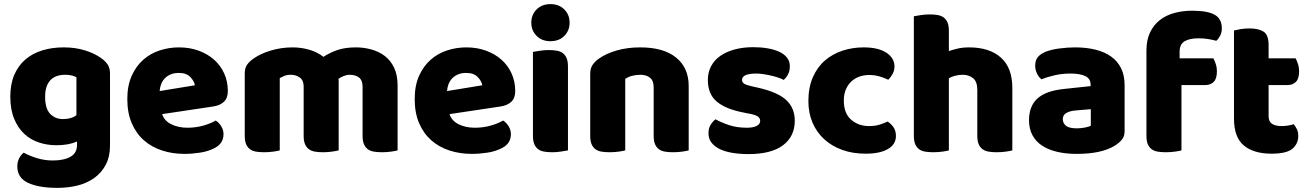

<svg xmlns="http://www.w3.org/2000/svg" viewBox="-20 -731 6356 932"><path d="M289 -501Q346 -501 392.5 -486.5Q439 -472 471 -449Q491 -435 502.5 -418Q514 -401 514 -374V-24Q514 29 494 67.5Q474 106 439.5 131.5Q405 157 358.5 169Q312 181 259 181Q168 181 116 156.5Q64 132 64 77Q64 54 73.5 36.5Q83 19 95 10Q124 26 160.5 37Q197 48 236 48Q290 48 322 30Q354 12 354 -28V-44Q313 -26 254 -26Q209 -26 168.5 -39.5Q128 -53 97.5 -81.5Q67 -110 48.5 -155Q30 -200 30 -262Q30 -323 49.5 -368Q69 -413 103.5 -442.5Q138 -472 185.5 -486.5Q233 -501 289 -501ZM351 -356Q344 -360 330.5 -364Q317 -368 297 -368Q248 -368 223.5 -340.5Q199 -313 199 -262Q199 -204 223.5 -178.5Q248 -153 286 -153Q327 -153 351 -172Z M876 16Q817 16 766.5 -0.5Q716 -17 678.5 -50Q641 -83 619.5 -133Q598 -183 598 -250Q598 -316 619.5 -363.5Q641 -411 676 -441.5Q711 -472 756 -486.5Q801 -501 848 -501Q901 -501 944.5 -485Q988 -469 1019.5 -441Q1051 -413 1068.5 -374Q1086 -335 1086 -289Q1086 -255 1067 -237Q1048 -219 1014 -214L767 -177Q778 -144 812 -127.5Q846 -111 890 -111Q931 -111 967.5 -121.5Q1004 -132 1027 -146Q1043 -136 1054 -118Q1065 -100 1065 -80Q1065 -35 1023 -13Q991 4 951 10Q911 16 876 16ZM848 -377Q824 -377 806.5 -369Q789 -361 778 -348.5Q767 -336 761.5 -320.5Q756 -305 755 -289L926 -317Q923 -337 904 -357Q885 -377 848 -377Z M1401 -501Q1442 -501 1481.5 -489.5Q1521 -478 1550 -455Q1580 -475 1617.5 -488Q1655 -501 1708 -501Q1746 -501 1782.5 -491Q1819 -481 1847.5 -459.5Q1876 -438 1893 -402.5Q1910 -367 1910 -316V-1Q1900 2 1878.5 5Q1857 8 1834 8Q1812 8 1794.5 5Q1777 2 1765 -7Q1753 -16 1746.5 -31.5Q1740 -47 1740 -72V-311Q1740 -341 1723 -354.5Q1706 -368 1677 -368Q1663 -368 1647 -361.5Q1631 -355 1623 -348Q1624 -344 1624 -340.5Q1624 -337 1624 -334V-1Q1613 2 1591.5 5Q1570 8 1548 8Q1526 8 1508.5 5Q1491 2 1479 -7Q1467 -16 1460.5 -31.5Q1454 -47 1454 -72V-311Q1454 -341 1435.5 -354.5Q1417 -368 1391 -368Q1373 -368 1360 -362.5Q1347 -357 1338 -352V-1Q1328 2 1306.5 5Q1285 8 1262 8Q1240 8 1222.5 5Q1205 2 1193 -7Q1181 -16 1174.5 -31.5Q1168 -47 1168 -72V-374Q1168 -401 1179.5 -417Q1191 -433 1211 -447Q1245 -471 1295.5 -486Q1346 -501 1401 -501Z M2271 16Q2212 16 2161.5 -0.5Q2111 -17 2073.5 -50Q2036 -83 2014.5 -133Q1993 -183 1993 -250Q1993 -316 2014.5 -363.5Q2036 -411 2071 -441.5Q2106 -472 2151 -486.5Q2196 -501 2243 -501Q2296 -501 2339.5 -485Q2383 -469 2414.5 -441Q2446 -413 2463.5 -374Q2481 -335 2481 -289Q2481 -255 2462 -237Q2443 -219 2409 -214L2162 -177Q2173 -144 2207 -127.5Q2241 -111 2285 -111Q2326 -111 2362.5 -121.5Q2399 -132 2422 -146Q2438 -136 2449 -118Q2460 -100 2460 -80Q2460 -35 2418 -13Q2386 4 2346 10Q2306 16 2271 16ZM2243 -377Q2219 -377 2201.5 -369Q2184 -361 2173 -348.5Q2162 -336 2156.5 -320.5Q2151 -305 2150 -289L2321 -317Q2318 -337 2299 -357Q2280 -377 2243 -377Z M2559 -621Q2559 -659 2584.5 -685Q2610 -711 2652 -711Q2694 -711 2719.5 -685Q2745 -659 2745 -621Q2745 -583 2719.5 -557Q2694 -531 2652 -531Q2610 -531 2584.5 -557Q2559 -583 2559 -621ZM2737 -1Q2726 1 2704.5 4.5Q2683 8 2661 8Q2639 8 2621.5 5Q2604 2 2592 -7Q2580 -16 2573.5 -31.5Q2567 -47 2567 -72V-479Q2578 -481 2599.5 -484.5Q2621 -488 2643 -488Q2665 -488 2682.5 -485Q2700 -482 2712 -473Q2724 -464 2730.5 -448.5Q2737 -433 2737 -408Z M3153 -308Q3153 -339 3135.5 -353.5Q3118 -368 3088 -368Q3068 -368 3048.5 -363Q3029 -358 3015 -348V-1Q3005 2 2983.5 5Q2962 8 2939 8Q2917 8 2899.5 5Q2882 2 2870 -7Q2858 -16 2851.5 -31.5Q2845 -47 2845 -72V-372Q2845 -399 2856.5 -416Q2868 -433 2888 -447Q2922 -471 2973.5 -486Q3025 -501 3088 -501Q3201 -501 3262 -451.5Q3323 -402 3323 -314V-1Q3313 2 3291.5 5Q3270 8 3247 8Q3225 8 3207.5 5Q3190 2 3178 -7Q3166 -16 3159.5 -31.5Q3153 -47 3153 -72Z M3838 -145Q3838 -69 3781 -26Q3724 17 3613 17Q3571 17 3535 11Q3499 5 3473.5 -7.5Q3448 -20 3433.5 -39Q3419 -58 3419 -84Q3419 -108 3429 -124.5Q3439 -141 3453 -152Q3482 -136 3519.5 -123.5Q3557 -111 3606 -111Q3637 -111 3653.5 -120Q3670 -129 3670 -144Q3670 -158 3658 -166Q3646 -174 3618 -179L3588 -185Q3501 -202 3458.5 -238.5Q3416 -275 3416 -343Q3416 -380 3432 -410Q3448 -440 3477 -460Q3506 -480 3546.5 -491Q3587 -502 3636 -502Q3673 -502 3705.5 -496.5Q3738 -491 3762 -480Q3786 -469 3800 -451.5Q3814 -434 3814 -410Q3814 -387 3805.5 -370.5Q3797 -354 3784 -343Q3776 -348 3760 -353.5Q3744 -359 3725 -363.5Q3706 -368 3686.5 -371Q3667 -374 3651 -374Q3618 -374 3600 -366.5Q3582 -359 3582 -343Q3582 -332 3592 -325Q3602 -318 3630 -312L3661 -305Q3757 -283 3797.5 -244.5Q3838 -206 3838 -145Z M4199 -367Q4174 -367 4151.5 -359Q4129 -351 4112.5 -335.5Q4096 -320 4086 -297Q4076 -274 4076 -243Q4076 -181 4111.5 -150Q4147 -119 4198 -119Q4228 -119 4250 -126Q4272 -133 4289 -141Q4309 -127 4319 -110.5Q4329 -94 4329 -71Q4329 -30 4290 -7.5Q4251 15 4182 15Q4119 15 4068 -3.5Q4017 -22 3980.5 -55.5Q3944 -89 3924 -136Q3904 -183 3904 -240Q3904 -306 3925.5 -355.5Q3947 -405 3984 -437Q4021 -469 4069.5 -485Q4118 -501 4172 -501Q4244 -501 4283 -475Q4322 -449 4322 -408Q4322 -389 4313 -372.5Q4304 -356 4292 -344Q4275 -352 4251 -359.5Q4227 -367 4199 -367Z M4894 -1Q4884 2 4862.5 5Q4841 8 4818 8Q4796 8 4778.5 5Q4761 2 4749 -7Q4737 -16 4730.5 -31.5Q4724 -47 4724 -72V-294Q4724 -335 4703.5 -351.5Q4683 -368 4653 -368Q4633 -368 4615 -363Q4597 -358 4586 -351V-1Q4576 2 4554.5 5Q4533 8 4510 8Q4488 8 4470.5 5Q4453 2 4441 -7Q4429 -16 4422.5 -31.5Q4416 -47 4416 -72V-652Q4427 -654 4448.5 -657.5Q4470 -661 4492 -661Q4514 -661 4531.5 -658Q4549 -655 4561 -646Q4573 -637 4579.5 -621.5Q4586 -606 4586 -581V-483Q4599 -488 4625.5 -494.5Q4652 -501 4684 -501Q4783 -501 4838.5 -451.5Q4894 -402 4894 -304Z M5207 -108Q5224 -108 5244.5 -111.5Q5265 -115 5275 -121V-201L5203 -195Q5175 -193 5157 -183Q5139 -173 5139 -153Q5139 -133 5154.5 -120.5Q5170 -108 5207 -108ZM5199 -501Q5253 -501 5297.5 -490Q5342 -479 5373.5 -456.5Q5405 -434 5422 -399.5Q5439 -365 5439 -318V-94Q5439 -68 5424.5 -51.5Q5410 -35 5390 -23Q5325 16 5207 16Q5154 16 5111.5 6Q5069 -4 5038.5 -24Q5008 -44 4991.5 -75Q4975 -106 4975 -147Q4975 -216 5016 -253Q5057 -290 5143 -299L5274 -313V-320Q5274 -349 5248.5 -361.5Q5223 -374 5175 -374Q5137 -374 5101 -366Q5065 -358 5036 -346Q5023 -355 5014 -373.5Q5005 -392 5005 -412Q5005 -438 5017.5 -453.5Q5030 -469 5056 -480Q5085 -491 5124.5 -496Q5164 -501 5199 -501Z M5545 -486Q5545 -537 5562.5 -573.5Q5580 -610 5610 -633.5Q5640 -657 5680.5 -668Q5721 -679 5767 -679Q5841 -679 5876 -659.5Q5911 -640 5911 -593Q5911 -573 5902.5 -557Q5894 -541 5884 -533Q5865 -538 5844.5 -541.5Q5824 -545 5797 -545Q5754 -545 5730 -530.5Q5706 -516 5706 -480V-448H5870Q5876 -437 5881.5 -420.5Q5887 -404 5887 -384Q5887 -349 5871.5 -333.5Q5856 -318 5830 -318H5715V-1Q5705 2 5683.5 5Q5662 8 5639 8Q5617 8 5599.5 5Q5582 2 5570 -7Q5558 -16 5551.5 -31.5Q5545 -47 5545 -72Z M6138 -167Q6138 -141 6154.5 -130Q6171 -119 6201 -119Q6216 -119 6232 -121.5Q6248 -124 6260 -128Q6269 -117 6275.5 -103.5Q6282 -90 6282 -71Q6282 -33 6253.5 -9Q6225 15 6153 15Q6065 15 6017.5 -25Q5970 -65 5970 -155V-583Q5981 -586 6001.5 -589.5Q6022 -593 6045 -593Q6089 -593 6113.5 -577.5Q6138 -562 6138 -512V-448H6269Q6275 -437 6280.5 -420.5Q6286 -404 6286 -384Q6286 -349 6270.5 -333.5Q6255 -318 6229 -318H6138Z"/></svg>

Font: Baloo Tamma
Style: Regular
Weight: 400
Designer: Divya Kowshik and Ek Type
Foundry: Ek Type
Version: Version 1.443;PS 1.000;hotconv 16.6.51;makeotf.lib2.5.65220;